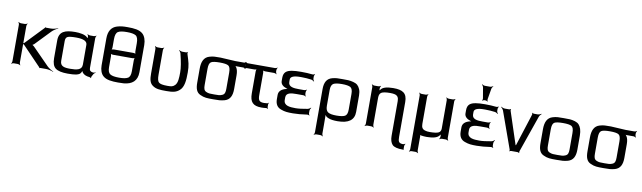

<svg xmlns="http://www.w3.org/2000/svg" viewBox="-48 -1395 7648 2286"><g transform="rotate(10 3776.5 -252.0)"><path d="M508 -34 305 -240C298 -247 284 -256 277 -256V-252C284 -252 298 -262 305 -268L480 -450C500 -471 534 -491 554 -499L552 -503C532 -494 495 -484 466 -484H409C406 -484 401 -486 401 -488L397 -486C398 -485 396 -479 394 -478L189 -264C183 -257 169 -252 163 -252V-248C169 -248 183 -243 189 -236L410 -6C412 -5 414 1 413 2L417 4C417 2 422 0 425 0H494C524 0 562 10 582 19L584 15C563 7 529 -13 508 -34ZM174 -20V-464C174 -473 180 -488 185 -493L183 -495C178 -490 163 -484 154 -484H104C95 -484 80 -490 75 -495L73 -493C78 -488 84 -473 84 -464V-20C84 -11 78 4 73 9L75 11C80 6 95 0 104 0H154C163 0 178 6 183 11L185 9C180 4 174 -11 174 -20Z M1007 -103V-464C1007 -473 1013 -488 1018 -493L1016 -495C1011 -490 996 -484 987 -484H939C930 -484 915 -490 910 -495L908 -493C913 -488 919 -473 919 -464V-457C919 -454 915 -448 916 -446L919 -447C919 -449 913 -450 911 -452C887 -485 812 -494 762 -494C639 -494 566 -468 566 -357V-144C566 -85 580 -45 609 -23C638 -1 687 10 757 10C801 10 835 8 858 3C894 -6 905 -13 917 -35C921 -43 925 -54 925 -61L921 -60C921 -54 928 -41 933 -34C948 -12 978 2 1022 6C1027 6 1036 11 1038 15L1041 13C1039 9 1040 0 1042 -4L1059 -36C1064 -45 1076 -55 1084 -58L1082 -62C1075 -58 1060 -54 1049 -56C1021 -60 1007 -72 1007 -103ZM776 -52C703 -52 655 -62 655 -127V-366C655 -393 663 -411 680 -419C696 -427 731 -431 784 -431C873 -431 917 -409 917 -366V-127C917 -61 854 -52 776 -52Z M1596 -484C1596 -542 1578 -590 1549 -616C1508 -653 1442 -659 1366 -659C1309 -659 1283 -657 1238 -644C1172 -624 1138 -570 1138 -483V-156C1138 -101 1156 -56 1184 -32C1224 4 1291 10 1366 10C1393 10 1416 9 1435 8C1533 -1 1596 -48 1596 -156V-484ZM1505 -151C1505 -108 1495 -80 1474 -68C1453 -55 1418 -49 1368 -49C1318 -49 1282 -55 1261 -68C1240 -80 1229 -108 1229 -151V-285C1229 -294 1225 -311 1220 -316L1218 -314C1223 -309 1240 -305 1249 -305H1485C1494 -305 1511 -309 1516 -314L1514 -316C1509 -311 1505 -294 1505 -285V-151ZM1229 -490C1229 -537 1239 -568 1260 -581C1280 -594 1316 -600 1367 -600C1417 -600 1453 -594 1474 -581C1495 -568 1505 -537 1505 -490V-389C1505 -380 1509 -363 1514 -358L1516 -360C1511 -365 1494 -369 1485 -369H1249C1240 -369 1223 -365 1218 -360L1220 -358C1225 -363 1229 -380 1229 -389V-490Z M1948 10C2026 10 2067 4 2108 -33C2156 -75 2163 -154 2163 -252C2163 -292 2160 -328 2153 -359C2146 -387 2136 -424 2121 -469C2119 -474 2120 -487 2122 -491L2119 -493C2117 -489 2108 -484 2102 -484H2058C2045 -484 2025 -491 2017 -497L2015 -494C2023 -488 2035 -473 2038 -460C2062 -365 2074 -291 2074 -239C2074 -171 2072 -110 2042 -80C2017 -55 1999 -53 1950 -53C1896 -53 1862 -60 1847 -74C1832 -87 1825 -118 1825 -165V-464C1825 -473 1831 -488 1836 -493L1834 -495C1829 -490 1814 -484 1805 -484H1755C1746 -484 1731 -490 1726 -495L1724 -493C1729 -488 1735 -473 1735 -464V-166C1735 -95 1743 -50 1783 -22C1825 8 1871 10 1948 10Z M2518 -494C2455 -494 2430 -495 2383 -481C2319 -462 2295 -405 2295 -321V-153C2295 -82 2310 -35 2358 -14C2408 10 2442 10 2518 10C2579 10 2607 10 2654 -3C2716 -21 2741 -72 2741 -153V-319C2741 -360 2734 -392 2719 -414C2714 -421 2707 -429 2702 -432L2700 -429C2705 -426 2717 -425 2725 -425H2804C2813 -425 2828 -419 2833 -414L2835 -416C2830 -421 2824 -436 2824 -445V-464C2824 -473 2830 -488 2835 -493L2833 -495C2828 -490 2813 -484 2804 -484H2697C2680 -484 2536 -494 2518 -494ZM2649 -140C2649 -100 2643 -74 2616 -62C2586 -48 2565 -49 2518 -49C2471 -49 2450 -48 2420 -62C2393 -74 2387 -100 2387 -140V-336C2387 -381 2396 -408 2414 -419C2432 -430 2467 -435 2518 -435C2569 -435 2604 -430 2622 -419C2640 -408 2649 -381 2649 -336V-140Z M3048 -136V-405C3048 -414 3044 -431 3039 -436L3037 -434C3042 -429 3059 -425 3068 -425H3177C3186 -425 3201 -419 3206 -414L3208 -416C3203 -421 3197 -436 3197 -445V-464C3197 -473 3203 -488 3208 -493L3206 -495C3201 -490 3186 -484 3177 -484H2845C2836 -484 2821 -490 2816 -495L2814 -493C2819 -488 2825 -473 2825 -464V-445C2825 -436 2819 -421 2814 -416L2816 -414C2821 -419 2836 -425 2845 -425H2937C2946 -425 2963 -429 2968 -434L2966 -436C2961 -431 2957 -414 2957 -405V-141C2957 -36 2995 7 3099 7C3116 7 3136 6 3158 3C3164 3 3173 7 3176 10L3179 7C3176 4 3171 -6 3171 -12V-45C3171 -51 3175 -59 3178 -62L3175 -65C3172 -62 3166 -56 3160 -55C3142 -53 3128 -52 3119 -52C3061 -52 3048 -74 3048 -136Z M3357 -131V-162C3357 -220 3423 -224 3481 -224H3566C3575 -224 3590 -218 3595 -213L3597 -215C3592 -220 3586 -235 3586 -244V-266C3586 -275 3592 -290 3597 -295L3595 -297C3590 -292 3575 -286 3566 -286H3498C3439 -286 3373 -291 3373 -350V-380C3373 -415 3413 -432 3493 -432H3509C3548 -432 3587 -429 3625 -424C3637 -422 3654 -412 3660 -406L3663 -409C3657 -415 3649 -431 3649 -443V-467C3649 -475 3655 -488 3660 -492L3657 -495C3652 -491 3638 -486 3630 -487C3586 -492 3541 -494 3494 -494C3446 -494 3409 -492 3382 -487C3320 -477 3282 -454 3282 -385V-346C3282 -305 3317 -281 3353 -270C3361 -268 3371 -264 3377 -264V-268C3371 -268 3360 -264 3352 -262C3293 -248 3263 -218 3263 -174V-124C3263 -63 3288 -26 3334 -10C3383 8 3414 10 3480 10C3527 10 3585 5 3652 -5C3660 -6 3672 -2 3676 2L3679 -1C3674 -5 3669 -17 3669 -24V-53C3669 -67 3677 -84 3684 -91L3681 -94C3674 -86 3656 -75 3643 -73C3584 -62 3536 -56 3500 -56C3430 -56 3357 -61 3357 -131Z M3869 -37C3874 -25 3887 -14 3909 -6C3934 5 3970 10 4019 10C4152 10 4219 -39 4219 -137V-336C4219 -365 4215 -390 4206 -411C4188 -452 4168 -471 4122 -483C4074 -495 4053 -494 3994 -494C3935 -494 3914 -495 3868 -483C3805 -466 3778 -417 3778 -336V188C3778 197 3772 212 3767 217L3769 219C3774 214 3789 208 3798 208H3848C3857 208 3872 214 3877 219L3879 217C3874 212 3868 197 3868 188V71C3868 52 3867 -9 3867 -36C3867 -38 3869 -41 3869 -42L3865 -41C3865 -40 3868 -39 3869 -37ZM4127 -149C4127 -108 4117 -82 4098 -71C4079 -60 4044 -54 3995 -54C3947 -54 3913 -60 3893 -73C3873 -86 3863 -111 3863 -149V-339C3863 -380 3873 -406 3893 -418C3912 -429 3947 -435 3996 -435C4045 -435 4080 -429 4099 -418C4118 -406 4127 -380 4127 -339V-149Z M4774 64V-355C4774 -461 4721 -494 4606 -494C4526 -494 4476 -478 4456 -447C4453 -442 4446 -437 4445 -433L4449 -431C4450 -435 4447 -443 4447 -448V-464C4447 -473 4453 -488 4458 -493L4456 -495C4451 -490 4436 -484 4427 -484H4377C4368 -484 4353 -490 4348 -495L4346 -493C4351 -488 4357 -473 4357 -464V-20C4357 -11 4351 4 4346 9L4348 11C4353 6 4368 0 4377 0H4427C4436 0 4451 6 4456 11L4458 9C4453 4 4447 -11 4447 -20V-350C4447 -381 4456 -402 4474 -413C4492 -424 4527 -430 4580 -430C4603 -430 4622 -428 4637 -424C4671 -414 4684 -391 4684 -350V69C4684 117 4695 152 4716 175C4737 197 4780 208 4843 208H4848C4850 208 4852 211 4853 212L4856 209C4855 208 4852 206 4852 204V164C4852 155 4858 141 4863 137L4860 134C4855 139 4842 144 4833 144C4783 141 4774 123 4774 64Z M5347 -20V-464C5347 -473 5353 -488 5358 -493L5356 -495C5351 -490 5336 -484 5327 -484H5277C5268 -484 5253 -490 5248 -495L5246 -493C5251 -488 5257 -473 5257 -464V-119C5257 -94 5247 -77 5228 -68C5209 -59 5174 -54 5124 -54C5101 -54 5083 -56 5068 -61C5033 -70 5020 -93 5020 -134V-464C5020 -473 5026 -488 5031 -493L5029 -495C5024 -490 5009 -484 5000 -484H4950C4941 -484 4926 -490 4921 -495L4919 -493C4924 -488 4930 -473 4930 -464V188C4930 197 4924 212 4919 217L4921 219C4926 214 4941 208 4950 208H5000C5009 208 5024 214 5029 219L5031 217C5026 212 5020 197 5020 188V14C5020 8 5018 -2 5015 -6L5012 -3C5015 0 5026 3 5032 5C5052 8 5074 10 5098 10C5177 10 5228 -6 5249 -37C5253 -42 5261 -50 5262 -55L5258 -56C5257 -51 5259 -42 5259 -35V-20C5259 -11 5253 4 5248 9L5250 11C5255 6 5270 0 5279 0H5327C5336 0 5351 6 5356 11L5358 9C5353 4 5347 -11 5347 -20Z M5579 -131V-162C5579 -220 5645 -224 5703 -224H5788C5797 -224 5812 -218 5817 -213L5819 -215C5814 -220 5808 -235 5808 -244V-266C5808 -275 5814 -290 5819 -295L5817 -297C5812 -292 5797 -286 5788 -286H5720C5661 -286 5595 -291 5595 -350V-380C5595 -415 5635 -432 5715 -432H5731C5770 -432 5809 -429 5847 -424C5859 -422 5876 -412 5882 -406L5885 -409C5879 -415 5871 -431 5871 -443V-467C5871 -475 5877 -488 5882 -492L5879 -495C5874 -491 5860 -486 5852 -487C5808 -492 5763 -494 5716 -494C5668 -494 5631 -492 5604 -487C5542 -477 5504 -454 5504 -385V-346C5504 -305 5539 -281 5575 -270C5583 -268 5593 -264 5599 -264V-268C5593 -268 5582 -264 5574 -262C5515 -248 5485 -218 5485 -174V-124C5485 -63 5510 -26 5556 -10C5605 8 5636 10 5702 10C5749 10 5807 5 5874 -5C5882 -6 5894 -2 5898 2L5901 -1C5896 -5 5891 -17 5891 -24V-53C5891 -67 5899 -84 5906 -91L5903 -94C5896 -86 5878 -75 5865 -73C5806 -62 5758 -56 5722 -56C5652 -56 5579 -61 5579 -131ZM5734 -557 5756 -687C5758 -699 5768 -714 5775 -720L5773 -723C5766 -717 5748 -710 5736 -710H5676C5664 -710 5646 -717 5639 -723L5637 -720C5644 -714 5654 -699 5656 -687L5678 -557C5679 -549 5676 -537 5672 -533L5676 -530C5679 -535 5691 -540 5698 -540H5714C5721 -540 5733 -535 5736 -530L5740 -533C5736 -537 5733 -549 5734 -557Z M6351 -484H6307C6301 -484 6291 -489 6289 -492L6285 -490C6288 -486 6289 -476 6288 -470L6162 -78H6157L6028 -470C6026 -476 6027 -486 6030 -490L6026 -492C6024 -489 6014 -484 6009 -484H5956C5941 -484 5920 -492 5910 -499L5908 -496C5917 -489 5932 -472 5938 -457L6097 -13C6099 -8 6098 2 6096 5L6099 8C6101 4 6111 0 6116 0H6196C6201 0 6211 5 6213 8L6216 6C6214 2 6213 -8 6215 -13L6370 -457C6375 -472 6390 -489 6399 -496L6397 -499C6387 -492 6366 -484 6351 -484Z M6891 -321C6891 -353 6887 -380 6880 -402C6864 -445 6847 -467 6803 -481C6756 -495 6731 -494 6668 -494C6605 -494 6580 -495 6533 -481C6469 -462 6445 -405 6445 -321V-153C6445 -82 6460 -35 6508 -14C6558 10 6592 10 6668 10C6729 10 6757 10 6804 -3C6866 -21 6891 -72 6891 -153V-321ZM6799 -140C6799 -100 6793 -74 6766 -62C6736 -48 6715 -49 6668 -49C6621 -49 6600 -48 6570 -62C6543 -74 6537 -100 6537 -140V-336C6537 -381 6546 -408 6564 -419C6582 -430 6617 -435 6668 -435C6719 -435 6754 -430 6772 -419C6790 -408 6799 -381 6799 -336V-140Z M7236 -494C7173 -494 7148 -495 7101 -481C7037 -462 7013 -405 7013 -321V-153C7013 -82 7028 -35 7076 -14C7126 10 7160 10 7236 10C7297 10 7325 10 7372 -3C7434 -21 7459 -72 7459 -153V-319C7459 -360 7452 -392 7437 -414C7432 -421 7425 -429 7420 -432L7418 -429C7423 -426 7435 -425 7443 -425H7522C7531 -425 7546 -419 7551 -414L7553 -416C7548 -421 7542 -436 7542 -445V-464C7542 -473 7548 -488 7553 -493L7551 -495C7546 -490 7531 -484 7522 -484H7415C7398 -484 7254 -494 7236 -494ZM7367 -140C7367 -100 7361 -74 7334 -62C7304 -48 7283 -49 7236 -49C7189 -49 7168 -48 7138 -62C7111 -74 7105 -100 7105 -140V-336C7105 -381 7114 -408 7132 -419C7150 -430 7185 -435 7236 -435C7287 -435 7322 -430 7340 -419C7358 -408 7367 -381 7367 -336V-140Z"/></g></svg>

Font: Gamestation Storm
Style: Regular
Weight: 400
Designer: Jonas Hecksher
Foundry: Jonas Hecksher, Playtypeª, e-types AS
Version: Version 1.003